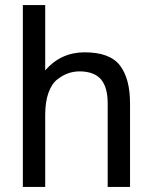

<svg xmlns="http://www.w3.org/2000/svg" viewBox="-20 -736 577 756"><path d="M295 -455Q271 -455 250 -448Q229 -441 206.5 -424Q184 -407 171 -371Q158 -335 158 -284V0H70V-716H158V-459Q220 -530 313 -530Q413 -530 452.5 -478Q492 -426 492 -329V0H404V-329Q404 -392 378 -423Q352 -454 295 -455Z"/></svg>

Font: ColatingCofangSans
Style: Regular
Weight: 400
Foundry: GNU
Version: Version 412.227;June 27, 2022;FontCreator 11.0.0.2412 32-bit